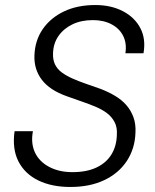

<svg xmlns="http://www.w3.org/2000/svg" viewBox="-20 -732 617 764"><path d="M260 12Q186 12 132.5 -14Q79 -40 53.5 -89.5Q28 -139 38 -210H111Q102 -162 119 -125.5Q136 -89 175.5 -68Q215 -47 268 -47Q325 -47 364 -65.5Q403 -84 423.5 -117.5Q444 -151 445 -196Q447 -225 436 -246Q425 -267 406 -281.5Q387 -296 361 -307Q335 -318 305.5 -328Q276 -338 246 -349Q178 -373 146.5 -414.5Q115 -456 117 -511Q119 -571 150 -616Q181 -661 234.5 -686.5Q288 -712 359 -712Q422 -712 469 -687.5Q516 -663 538.5 -620Q561 -577 551 -520H479Q485 -560 470 -589.5Q455 -619 423.5 -635.5Q392 -652 350 -652Q303 -652 268 -635Q233 -618 212.5 -588.5Q192 -559 191 -519Q190 -494 199 -475.5Q208 -457 225.5 -444Q243 -431 267.5 -420Q292 -409 321 -399Q350 -389 381 -378Q412 -366 438 -350.5Q464 -335 482.5 -314Q501 -293 511 -265.5Q521 -238 519 -204Q517 -141 485 -92Q453 -43 395.5 -15.5Q338 12 260 12Z"/></svg>

Font: DM Sans 16pt Light
Style: Italic
Weight: 300
Italic angle: -10°
Version: Version 4.004;gftools[0.9.30]